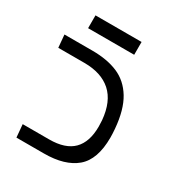

<svg xmlns="http://www.w3.org/2000/svg" viewBox="-183 -907 965 1032"><g transform="rotate(30 300.0 -391.0)"><path d="M63 -79.5H227Q327 -79.5 375.2 -128Q423.5 -176.5 423.5 -272.5Q423.5 -291 422 -311Q412 -422.5 351.5 -476.5Q291 -530.5 185.5 -530.5H23.5L16.5 -609H189.5Q282.5 -609 348.5 -580.8Q414.5 -552.5 455 -485.8Q495.5 -419 505 -306Q507.5 -274.5 507.5 -252.5Q507.5 -116.5 438.8 -58.2Q370 0 240.5 0H70ZM109.5 -781.5H395.5V-702H109.5Z"/></g></svg>

Font: JuliaMono Light
Style: Italic
Weight: 300
Italic angle: -9°
Monospace: yes
Designer: cormullion
Foundry: corm
Version: Version 0.054; ttfautohint (v1.8.4)